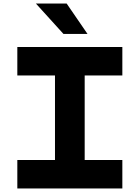

<svg xmlns="http://www.w3.org/2000/svg" viewBox="-20 -1066 790 1086"><path d="M78 0V-161H291V-639H78V-800H672V-639H459V-161H672V0ZM475 -874H339L183 -1046H357Z"/></svg>

Font: Martian Mono SemiExpanded
Style: Bold
Weight: 700
Width: 6
Designer: Roman Shamin
Foundry: Evil Martians
Version: Version 1.000